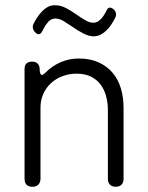

<svg xmlns="http://www.w3.org/2000/svg" viewBox="-20 -715 568 735"><path d="M116 -590Q108 -597 106 -606.5Q104 -616 109 -625Q115 -637 123 -649Q131 -661 141 -671.5Q151 -682 163 -688.5Q175 -695 190 -695Q212 -695 232 -684.5Q252 -674 269 -662Q279 -655 288 -649Q297 -643 306 -638Q322 -628 338 -628Q365 -628 388 -675Q393 -686 401 -686Q406 -686 413 -681Q421 -675 423.5 -665.5Q426 -656 421 -647Q415 -635 407 -622.5Q399 -610 388.5 -599.5Q378 -589 365.5 -582.5Q353 -576 338 -576Q320 -576 298 -587.5Q276 -599 261 -610L224 -634Q207 -644 192 -644Q172 -644 158 -623Q153 -617 149.5 -610Q146 -603 142 -596Q136 -584 128 -584Q122 -584 116 -590ZM74 -31V-451Q74 -479 103 -479Q130 -479 132 -451V-445Q134 -428 140 -428Q145 -428 154 -437Q180 -463 212.5 -477Q245 -491 282 -491Q325 -491 357 -476.5Q389 -462 410.5 -437Q432 -412 442.5 -377.5Q453 -343 453 -302V-30Q453 -16 445 -8Q437 0 423 0Q409 0 401 -8Q393 -16 393 -30V-293Q393 -322 386 -347.5Q379 -373 364.5 -392Q350 -411 327.5 -422Q305 -433 273 -433Q245 -433 219.5 -423.5Q194 -414 175.5 -397Q157 -380 146 -356Q135 -332 135 -303V-31Q135 -17 127 -8.5Q119 0 105 0Q74 0 74 -31Z"/></svg>

Font: Higure Gothic
Style: Regular
Weight: 400
Designer: Yoshimichi Ohira
Foundry: Positype
Version: Version 1.000